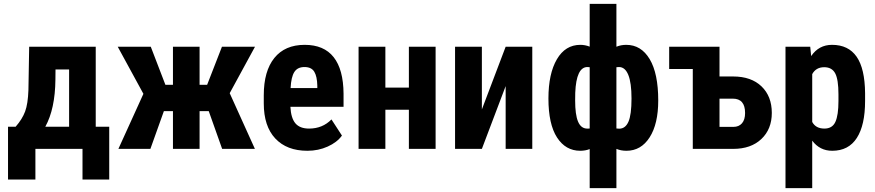

<svg xmlns="http://www.w3.org/2000/svg" viewBox="-20 -770 4527 993"><path d="M61 -114.7Q95.2 -153.8 109.9 -193.4Q124.5 -232.9 127 -304.2L130.9 -528.3H475.1V-114.7H544.9V158.7H406.7V0H163.1V158.7H21.5V-114.7ZM214.4 -114.7H337.4V-410.6H267.1L266.6 -358.4Q265.1 -207 214.4 -114.7Z M1059.6 -195.3H1012.2V0H874.5V-195.3H827.6L757.8 0H592.3L721.7 -284.7L588.9 -528.3H759.8L835.4 -331.5H874.5V-528.3H1012.2V-331.5H1051.3L1127.9 -528.3H1298.8L1168 -288.1L1298.3 0H1128.9Z M1569.8 9.8Q1463.4 9.8 1403.8 -53.7Q1344.2 -117.2 1344.2 -235.4V-277.3Q1344.2 -402.3 1398.9 -470.2Q1453.6 -538.1 1555.7 -538.1Q1655.3 -538.1 1705.6 -474.4Q1755.9 -410.6 1756.8 -285.6V-217.8H1481.9Q1484.9 -159.2 1507.8 -132.1Q1530.8 -105 1578.6 -105Q1647.9 -105 1694.3 -152.3L1748.5 -68.8Q1723.1 -33.7 1674.8 -12Q1626.5 9.8 1569.8 9.8ZM1482.9 -314.5H1621.1V-327.1Q1620.1 -374.5 1605.5 -398.9Q1590.8 -423.3 1554.7 -423.3Q1518.6 -423.3 1502.2 -397.5Q1485.8 -371.6 1482.9 -314.5Z M2232.9 0H2094.7V-202.6H1973.1V0H1834.5V-528.3H1973.1V-316.9H2094.7V-528.3H2232.9Z M2595.2 -528.3H2732.9V0H2595.2V-324.7L2472.2 0H2333.5V-528.3H2472.2V-204.1Z M2816.4 -260.7Q2816.4 -388.7 2860.1 -463.4Q2903.8 -538.1 2981.4 -538.1Q3005.9 -538.1 3029.8 -528.8V-750H3168V-528.3Q3191.4 -538.1 3218.8 -538.1Q3295.9 -538.1 3340.1 -464.1Q3384.3 -390.1 3384.3 -250.5Q3384.3 -128.9 3339.8 -59.6Q3295.4 9.8 3219.7 9.8Q3191.4 9.8 3168 0V203.1H3029.8V1Q3007.8 9.8 2981 9.8Q2905.3 9.8 2860.8 -59.1Q2816.4 -127.9 2816.4 -260.7ZM3246.1 -260.7Q3246.1 -341.8 3229.5 -382.6Q3212.9 -423.3 3181.6 -423.3L3168 -422.4V-105.5L3182.6 -104.5Q3214.4 -104.5 3230.2 -140.4Q3246.1 -176.3 3246.1 -260.7ZM2954.6 -250.5Q2954.6 -176.8 2969.5 -141.4Q2984.4 -106 3015.1 -105H3023.9L3029.8 -105.5V-422.4L3018.1 -423.3Q2960.4 -423.3 2955.1 -290Z M3701.2 -374.5H3771.5Q3865.2 -374.5 3918.5 -323.2Q3971.7 -272 3971.7 -186Q3971.7 -102.1 3917.7 -51Q3863.8 0 3772 0H3563V-413.1H3440.9V-528.3H3701.2ZM3701.2 -259.8V-113.8H3773.4Q3801.3 -113.8 3817.4 -132.3Q3833.5 -150.9 3833.5 -185.5Q3833.5 -259.8 3770 -259.8Z M4454.1 -247.6Q4454.1 -123 4411.4 -56.6Q4368.7 9.8 4284.2 9.8Q4219.7 9.8 4180.7 -42.5V203.1H4042.5V-528.3H4170.4L4175.3 -480Q4214.8 -538.1 4283.2 -538.1Q4367.7 -538.1 4410.4 -476.6Q4453.1 -415 4454.1 -288.1ZM4316.4 -282.2Q4316.4 -358.9 4299.6 -390.6Q4282.7 -422.4 4242.7 -422.4Q4200.2 -422.4 4180.7 -386.7V-139.2Q4199.2 -105 4243.7 -105Q4284.7 -105 4300.5 -139.6Q4316.4 -174.3 4316.4 -247.6Z"/></svg>

Font: Roboto Condensed
Style: Bold
Weight: 700
Designer: Google
Version: Version 2.134; 2016